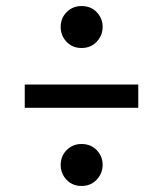

<svg xmlns="http://www.w3.org/2000/svg" viewBox="-20 -651 540 636"><path d="M250 -35Q220 -35 200.5 -55.5Q181 -76 181 -105Q181 -134 201 -154Q221 -174 250 -174Q281 -174 300.5 -153.5Q320 -133 320 -105Q320 -77 300.5 -56Q281 -35 250 -35ZM250 -492Q220 -492 200.5 -512.5Q181 -533 181 -562Q181 -591 201 -611Q221 -631 250 -631Q281 -631 300.5 -610.5Q320 -590 320 -562Q320 -534 300.5 -513Q281 -492 250 -492ZM438 -294H62V-371H438Z"/></svg>

Font: Trujillo
Style: Regular
Weight: 400
Designer: Fira Sans original fonts by bBox Type GmbH, Carrois Corporate GbR, & Edenspiekermann AG / Changes by Cristiano Sobral
Foundry: Fira Sans original fonts by bBox Type GmbH, Carrois Corporate GbR, & Edenspiekermann AG / Changes by Cristiano Sobral
Version: Version 4.301;October 17, 2021;FontCreator 14.0.0.2814 64-bi